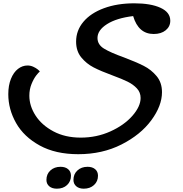

<svg xmlns="http://www.w3.org/2000/svg" viewBox="-20 -616 1101 1158"><path d="M568 -387Q568 -347 607 -323Q646 -299 727 -270Q801 -242 846.5 -219Q892 -196 924.5 -157Q957 -118 957 -60Q957 22 892.5 109.5Q828 197 712.5 255.5Q597 314 452 314Q315 314 219.5 261.5Q124 209 77 126Q30 43 30 -48Q30 -101 46 -140.5Q62 -180 88.5 -200.5Q115 -221 146 -221Q164 -221 180.5 -213.5Q197 -206 208 -197Q219 -188 220 -184Q214 -181 198.5 -161Q183 -141 170 -109Q157 -77 157 -39Q157 23 194.5 81Q232 139 302.5 176.5Q373 214 467 214Q563 214 646 176.5Q729 139 778.5 82.5Q828 26 828 -25Q828 -59 805.5 -83Q783 -107 749.5 -123.5Q716 -140 659 -161Q588 -187 544.5 -209.5Q501 -232 470 -270Q439 -308 439 -365Q439 -432 483 -484.5Q527 -537 607 -566.5Q687 -596 790 -596Q889 -596 948 -569Q1007 -542 1007 -491Q1007 -456 979.5 -433.5Q952 -411 907 -411Q815 -411 783 -519Q683 -507 625.5 -470.5Q568 -434 568 -387ZM260 469Q260 434 284 412Q308 390 345 390Q374 390 391 404.5Q408 419 408 444Q408 478 384.5 500Q361 522 323 522Q294 522 277 507.5Q260 493 260 469ZM423 469Q423 434 447 412Q471 390 508 390Q537 390 554 404.5Q571 419 571 444Q571 478 547 500Q523 522 485 522Q457 522 440 507.5Q423 493 423 469Z"/></svg>

Font: Lemonada
Style: Regular
Weight: 400
Designer: Mohamed Gaber (Arabic) Eduardo Tunni (Latin)
Foundry: Kief Type Foundry
Version: Version 3.006